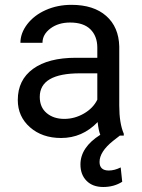

<svg xmlns="http://www.w3.org/2000/svg" viewBox="-20 -558 584 790"><path d="M392.6 -3.4C338.2 31.1 311 71.8 311 118.7C311 146.6 319.4 169.1 336.2 186C352.9 203 375.8 211.4 404.8 211.4C434.1 211.4 460.1 204.3 482.9 189.9L476.6 130.9C459.6 139.3 443.4 143.6 427.7 143.6C402.3 143.6 389.6 131.8 389.6 108.4C389.6 80.4 408 51.6 444.8 22L473.1 0H489.3V-7.8C476.9 -36.5 470.7 -75 470.7 -123.5V-366.7C469.4 -420.1 451.5 -462 417 -492.4C382.5 -522.9 334.8 -538.1 273.9 -538.1C235.5 -538.1 200.3 -530.9 168.2 -516.6C136.1 -502.3 110.8 -482.8 92 -458.3C73.3 -433.7 64 -408.2 64 -381.8H154.8C154.8 -404.9 165.7 -424.6 187.5 -440.9C209.3 -457.2 236.3 -465.3 268.6 -465.3C305.3 -465.3 333.2 -456 352.1 -437.3C370.9 -418.5 380.4 -393.4 380.4 -361.8V-320.3H292.5C216.6 -320.3 157.8 -305.1 116 -274.7C74.1 -244.2 53.2 -201.5 53.2 -146.5C53.2 -101.2 69.9 -63.9 103.3 -34.4C136.6 -5 179.4 9.8 231.4 9.8C289.7 9.8 339.8 -12 381.8 -55.7C384.1 -33.2 387.7 -15.8 392.6 -3.4ZM244.6 -68.8C215 -68.8 190.8 -76.8 171.9 -92.8C153 -108.7 143.6 -130.9 143.6 -159.2C143.6 -224 198.9 -256.3 309.6 -256.3H380.4V-147.9C369 -124.5 350.6 -105.5 325.2 -90.8C299.8 -76.2 272.9 -68.8 244.6 -68.8Z"/></svg>

Font: Roboto1
Style: rg
Weight: 400
Designer: Google
Version: Version 2.137; 2017